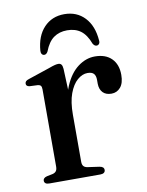

<svg xmlns="http://www.w3.org/2000/svg" viewBox="-78 -722 595 779"><g transform="rotate(-10 220.0 -333.0)"><path d="M188.5 -258Q188.5 -329 209.2 -377.5Q230 -426 263 -450.8Q296 -475.5 333 -475.5Q377 -475.5 401.5 -451Q426 -426.5 426 -383.5Q426 -349.5 411.2 -332.2Q396.5 -315 374 -315Q351 -315 338.5 -328Q326 -341 325.5 -364V-380.5Q325.5 -397.5 317.8 -406Q310 -414.5 292 -414.5Q270.5 -414.5 250.2 -397Q230 -379.5 217.2 -345Q204.5 -310.5 204.5 -258ZM199.5 -448 204.5 -324.5V-64Q204.5 -52 210 -45.8Q215.5 -39.5 228.5 -38L274 -31.5Q283.5 -30 288 -26Q292.5 -22 292.5 -15Q292.5 -8 287.2 -4Q282 0 272 0H62Q51.5 0 46.5 -4Q41.5 -8 41.5 -15Q41.5 -20.5 45.5 -24.5Q49.5 -28.5 57.5 -30.5L82 -35.5Q91.5 -38 96.2 -44.2Q101 -50.5 101 -63V-380.5Q101 -391 97.5 -395.5Q94 -400 86 -401L51.5 -402.5Q44 -403.5 40.8 -406.8Q37.5 -410 37.5 -415Q37.5 -421 41.2 -425Q45 -429 55 -432L141.5 -461Q159 -467.5 167.5 -469.5Q176 -471.5 181.5 -471.5Q190 -471.5 194.2 -466.2Q198.5 -461 199.5 -448ZM240.5 -599.5Q208 -599.5 185 -583Q162 -566.5 147.5 -528.5Q141.5 -517.5 133 -517.5Q126.5 -517.5 122.8 -522.5Q119 -527.5 119.5 -536Q124 -597 156.8 -631.5Q189.5 -666 240.5 -666Q292 -666 324.5 -631.5Q357 -597 361.5 -536Q362.5 -527.5 358.5 -522.5Q354.5 -517.5 348 -517.5Q339.5 -517.5 333 -528.5Q319 -566 296.5 -582.8Q274 -599.5 240.5 -599.5Z"/></g></svg>

Font: Fraunces 36pt
Style: Regular
Weight: 400
Version: Version 1.000;[b76b70a41]